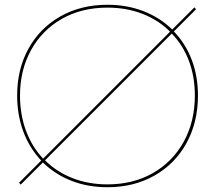

<svg xmlns="http://www.w3.org/2000/svg" viewBox="-20 -779 903 806"><path d="M811 -378Q811 -266 763 -178.5Q715 -91 628.5 -42Q542 7 431 7Q349 7 280 -20Q211 -47 160 -97L67 -4L60 -12L153 -105Q104 -157 78 -226.5Q52 -296 52 -378Q52 -489 100 -575.5Q148 -662 234 -710.5Q320 -759 431 -759Q513 -759 582.5 -732Q652 -705 703 -655L796 -748L803 -740L710 -647Q759 -596 785 -527.5Q811 -459 811 -378ZM161 -113 694 -646Q645 -695 578 -721Q511 -747 431 -747Q323 -747 240 -700Q157 -653 110.5 -569Q64 -485 64 -378Q64 -298 89 -230.5Q114 -163 161 -113ZM798 -378Q798 -457 773 -523.5Q748 -590 701 -638L169 -106Q218 -57 285 -31Q352 -5 431 -5Q539 -5 622 -52.5Q705 -100 751.5 -184.5Q798 -269 798 -378Z"/></svg>

Font: Hepta Slab Thin
Style: Regular
Weight: 250
Designer: Michael LaGattuta
Foundry: Michael LaGattuta
Version: Version 1.100; ttfautohint (v1.8) -l 8 -r 50 -G 200 -x 14 -D